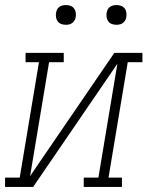

<svg xmlns="http://www.w3.org/2000/svg" viewBox="-54 -739 583 759"><path d="M-34 0V-37H24L100 -493H47V-530H198V-493H140L65 -43L398 -530H509V-493H451L375 -37H428V0H277V-37H335L410 -487L77 0ZM406 -641Q397 -641 388.5 -644Q380 -647 374.5 -654Q369 -661 367.5 -670.5Q366 -680 368 -690Q369 -696 372 -702Q375 -708 381 -712Q387 -716 393.5 -717.5Q400 -719 406 -719Q416 -719 424.5 -716Q433 -713 438.5 -706Q444 -699 445.5 -689.5Q447 -680 445 -670Q444 -664 440.5 -658Q437 -652 431.5 -648Q426 -644 419.5 -642.5Q413 -641 406 -641ZM206 -641Q197 -641 188.5 -644Q180 -647 174.5 -654Q169 -661 167.5 -670.5Q166 -680 168 -690Q169 -696 172 -702Q175 -708 181 -712Q187 -716 193.5 -717.5Q200 -719 206 -719Q216 -719 224.5 -716Q233 -713 238.5 -706Q244 -699 245.5 -689.5Q247 -680 245 -670Q244 -664 240.5 -658Q237 -652 231.5 -648Q226 -644 219.5 -642.5Q213 -641 206 -641Z"/></svg>

Font: Iosevka Curly Slab XLtObl
Style: Regular
Weight: 200
Italic angle: -9°
Monospace: yes
Designer: Belleve Invis
Foundry: Belleve Invis
Version: Version 11.1.0; ttfautohint (v1.8.3)